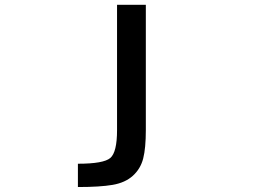

<svg xmlns="http://www.w3.org/2000/svg" viewBox="-20 -542 1040 781"><path d="M296.9 124Q401.4 124 428.7 100.6Q456.1 77.1 456.1 -12.7V-522.5H573.2V-12.7Q573.2 60.5 562.5 102.5Q551.8 144.5 520.5 172.9Q489.3 201.2 438 210Q386.7 218.8 296.9 218.8Z"/></svg>

Font: Gen Shin Gothic Monospace Medium
Style: Regular
Weight: 500
Designer: [Source Han Sans]
Ryoko NISHIZUKA  (kana & ideographs); Paul D. Hunt (Latin, Greek & Cyrillic); Wenlong ZHANG  (bopomofo
Version: Version 1.002.20150607